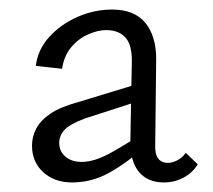

<svg xmlns="http://www.w3.org/2000/svg" viewBox="-20 -685 446 402"><path d="M323 -303Q289 -303 270.5 -325.5Q252 -348 253 -393L256 -554Q257 -590 243 -606Q229 -622 202 -622Q185 -622 164.5 -613Q144 -604 129 -586Q114 -568 110 -541L55 -547Q59 -581 83 -607.5Q107 -634 142 -649.5Q177 -665 215 -665Q261 -665 284 -637.5Q307 -610 307 -561L305 -383Q303 -344 332 -344Q341 -344 351.5 -349.5Q362 -355 369 -365L394 -341Q384 -324 365 -313.5Q346 -303 323 -303ZM131 -303Q94 -303 70.5 -324.5Q47 -346 47 -380Q47 -399 56 -416Q65 -433 85.5 -447Q106 -461 143 -471L284 -514L288 -479L158 -437Q126 -425 115 -413Q104 -401 104 -386Q104 -368 117 -357Q130 -346 151 -346Q177 -346 210 -364Q243 -382 285 -410L286 -380Q246 -344 209 -323.5Q172 -303 131 -303Z"/></svg>

Font: Ysabeau Office
Style: Regular
Weight: 400
Designer: Christian Thalmann (Catharsis Fonts)
Version: Version 2.001;gftools[0.9.30]; featfreeze: tnum,lnum,ss02